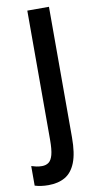

<svg xmlns="http://www.w3.org/2000/svg" viewBox="-152 -808 507 1004"><g transform="rotate(-10 102.0 -306.0)"><path d="M21 153Q1 153 -17 150.5Q-35 148 -51 143V39Q-39 43 -25 46Q-11 49 5 49Q26 49 40.5 38.5Q55 28 62.5 0.5Q70 -27 70 -80V-765H185V-71Q185 13 165.5 62Q146 111 109.5 132Q73 153 21 153Z"/></g></svg>

Font: Noto Sans Tamil UI ExtraCondensed SemiBold
Style: Regular
Weight: 600
Width: 2
Designer: Jelle Bosma - Monotype Design Team
Foundry: Monotype Imaging Inc.
Version: Version 2.004; ttfautohint (v1.8.4.7-5d5b)